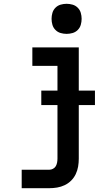

<svg xmlns="http://www.w3.org/2000/svg" viewBox="-20 -779 590 1009"><path d="M94 210V113H239Q249 113 258.5 108Q268 103 273 94.5Q278 86 280 75.5Q282 65 282 55V-433H150V-530H394V55Q394 76 390.5 96.5Q387 117 378 136Q369 155 354 170Q339 185 320 194Q301 203 280.5 206.5Q260 210 239 210ZM330 -601Q314 -601 298.5 -605.5Q283 -610 271.5 -621.5Q260 -633 255.5 -648.5Q251 -664 251 -680Q251 -696 255.5 -711.5Q260 -727 271.5 -738.5Q283 -750 298.5 -754.5Q314 -759 330 -759Q346 -759 361.5 -754.5Q377 -750 388.5 -738.5Q400 -727 404.5 -711.5Q409 -696 409 -680Q409 -664 404.5 -648.5Q400 -633 388.5 -621.5Q377 -610 361.5 -605.5Q346 -601 330 -601ZM479 -227H197V-303H479Z"/></svg>

Font: Lode
Style: Bold
Weight: 700
Monospace: yes
Designer: Belleve Invis
Foundry: Belleve Invis
Version: Version 29.2.0; ttfautohint (v1.8.3)